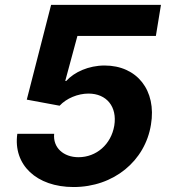

<svg xmlns="http://www.w3.org/2000/svg" viewBox="-20 -747 685 777"><path d="M277.7 9.9C440.3 9.9 567.5 -95.9 590.9 -242.5C614.3 -381.4 534.4 -481.9 403.1 -481.9C339.1 -481.9 280.2 -455.3 248.2 -419.4H244L293.3 -601.6H610.8L631.4 -727.3H186.8L88.4 -343.8L221.2 -319.2C248.9 -349.1 295.1 -368.3 338.1 -368.3C411.6 -368.3 454.9 -315 442.5 -238.6C429.7 -162.6 370 -110.8 297.6 -110.8C236.5 -110.8 193.5 -149.9 199.2 -205.6H50.1C32.3 -80.3 127.5 9.9 277.7 9.9Z"/></svg>

Font: Margiela Sans
Style: Bold Italic
Weight: 700
Italic angle: -9.39999°
Designer: Stefan Endress, Andreas Faust
Version: Version 1.100;FEAKit 1.0